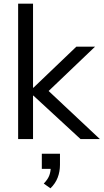

<svg xmlns="http://www.w3.org/2000/svg" viewBox="-20 -756 563 1044"><path d="M78.6 0V-736H159.6V-278.9H161.6L395.2 -502.3H496.9L221.8 -239.6L223.8 -280.6L522.9 0H417.7L161.6 -236.1H159.6V0ZM254.4 267.9 218 242.3Q241 218.2 248.5 196.9Q256 175.6 256 151.5L277.1 162.3H207.4V79.9H306.1V140Q306.1 177.3 293.6 209.7Q281.1 242 254.4 267.9Z"/></svg>

Font: Mulish ExtraLight
Style: Regular
Weight: 200
Designer: Vernon Adams
Foundry: Vernon Adams
Version: Version 3.603